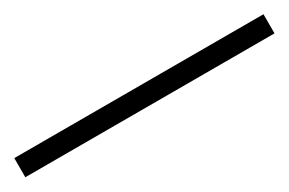

<svg xmlns="http://www.w3.org/2000/svg" viewBox="-1 -59 549 365"><g transform="rotate(-30 273.5 123.0)"><path d="M0 102H547V144H0Z"/></g></svg>

Font: Fahkwang
Style: Regular
Weight: 400
Version: Version 1.000; ttfautohint (v1.6)